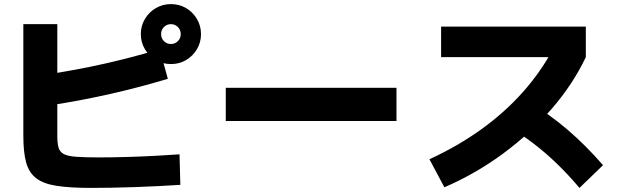

<svg xmlns="http://www.w3.org/2000/svg" viewBox="-20 -870 3040 938"><path d="M425 48Q322 48 257 38Q192 28 156.5 0.5Q121 -27 107.5 -77Q94 -127 94 -207V-752H260V-203Q260 -168 266.5 -147.5Q273 -127 292.5 -117Q312 -107 353 -104Q394 -101 462 -101Q526 -101 596 -103Q666 -105 733.5 -108.5Q801 -112 857 -116L861 33Q815 36 758 39Q701 42 641.5 44Q582 46 526 47Q470 48 425 48ZM203 -505Q286 -518 355.5 -531Q425 -544 489 -558.5Q553 -573 619 -590Q685 -607 760 -630L800 -485Q660 -443 521 -411.5Q382 -380 229 -356ZM815 -557Q775 -557 741.5 -576.5Q708 -596 688 -629.5Q668 -663 668 -703Q668 -744 688 -777.5Q708 -811 741.5 -830.5Q775 -850 815 -850Q856 -850 889 -830.5Q922 -811 942 -777.5Q962 -744 962 -703Q962 -663 942 -629.5Q922 -596 889 -576.5Q856 -557 815 -557ZM815 -655Q835 -655 849 -669Q863 -683 863 -703Q863 -724 849 -738Q835 -752 815 -752Q795 -752 781 -738Q767 -724 767 -703Q767 -683 781 -669Q795 -655 815 -655Z M1083 -279V-441H1917V-279Z M2078 -92Q2217 -156 2331 -238Q2445 -320 2533 -418.5Q2621 -517 2681 -629L2730 -591H2135V-740H2842V-591Q2779 -458 2675 -338Q2571 -218 2437.5 -119.5Q2304 -21 2151 45ZM2811 48Q2755 -18 2699.5 -71.5Q2644 -125 2585 -170Q2526 -215 2459 -255L2566 -370Q2663 -313 2752.5 -236.5Q2842 -160 2926 -63Z"/></svg>

Font: M PLUS 1 ExtraBold
Style: Regular
Weight: 800
Designer: Coji Morishita
Foundry: UNDERFOREST DESIGN
Version: Version 1.001